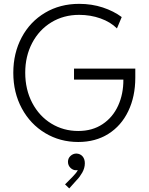

<svg xmlns="http://www.w3.org/2000/svg" viewBox="-20 -748 791 1022"><path d="M50.8 -360.4Q50.8 -465.3 95.5 -549.1Q140.1 -632.8 220 -680.2Q299.8 -727.5 401.4 -727.5Q468.3 -727.5 526.9 -708.3Q585.4 -689 627.9 -657.2L602.5 -596.7Q568.4 -630.9 515.1 -649.9Q461.9 -668.9 401.4 -668.9Q318.8 -668.9 253.4 -629.2Q188 -589.4 151.1 -519Q114.3 -448.7 114.3 -361.3Q114.3 -271.5 151.6 -200.4Q189 -129.4 253.4 -90.1Q317.9 -50.8 396.5 -50.8Q471.7 -50.8 526.1 -87.2Q580.6 -123.5 608.9 -185.8Q637.2 -248 636.7 -324.2H374V-382.8H700.2V-335Q700.2 -234.4 662.8 -156.5Q625.5 -78.6 556.9 -35.4Q488.3 7.8 396.5 7.8Q299.3 7.8 220.5 -39.6Q141.6 -86.9 96.2 -170.9Q50.8 -254.9 50.8 -360.4ZM326.2 233.4 365.2 194.3Q377.4 181.6 384 173.3Q390.6 165 394 157.2Q391.6 158.2 384.8 158.2Q368.2 158.2 355 145.3Q341.8 132.3 341.8 113.3Q341.8 94.7 355 82.3Q368.2 69.8 385.7 69.3Q406.7 69.8 419.2 84Q431.6 98.1 431.6 121.1Q431.6 146.5 417.7 170.9Q403.8 195.3 388.7 210L348.6 254.9Z"/></svg>

Font: Reddit Sans Chocolate Light
Style: Regular
Weight: 300
Designer: Stephen Hutchings
Foundry: Reddit
Version: Version 1.013